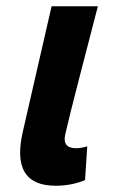

<svg xmlns="http://www.w3.org/2000/svg" viewBox="-20 -580 369 614"><path d="M53 -159 145 -560H293L237 -344Q203 -213 189 -152Q178 -106 223 -106Q239 -106 259 -112L252 -4Q208 14 158 14Q13 14 53 -159Z"/></svg>

Font: KaiGen Gothic CN Bold
Style: Bold
Weight: 700
Designer: Ryoko NISHIZUKA  (kana & ideographs); Paul D. Hunt (Latin, Greek & Cyrillic); Wenlong ZHANG  (bopomofo); Sandoll Communi
Foundry: Adobe Systems Incorporated
Version: Version 1.002.20150501